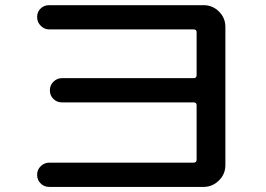

<svg xmlns="http://www.w3.org/2000/svg" viewBox="-20 -735 1040 750"><path d="M736.3 -99.6Q748 -99.6 748 -111.3V-324.2Q748 -335 736.3 -335H221.7Q202.1 -335 188.5 -348.6Q174.8 -362.3 174.8 -382.3Q174.8 -402.3 189 -416Q203.1 -429.7 221.7 -429.7H736.3Q748 -429.7 748 -441.4V-609.4Q748 -620.1 736.3 -620.1H171.9Q153.3 -620.1 139.2 -634.3Q125 -648.4 125 -668.5Q125 -688.5 138.7 -701.7Q152.3 -714.8 171.9 -714.8H775.4Q810.5 -714.8 835.4 -689.9Q860.4 -665 860.4 -629.9V-89.8Q860.4 -54.7 835 -29.8Q809.6 -4.9 775.4 -4.9H171.9Q152.3 -4.9 138.7 -18.6Q125 -32.2 125 -52.2Q125 -72.3 139.2 -85.9Q153.3 -99.6 171.9 -99.6Z"/></svg>

Font: Rounded-X Mgen+ 1mn medium
Style: Regular
Weight: 500
Designer: [Source Han Sans]
Ryoko NISHIZUKA  (kana & ideographs); Paul D. Hunt (Latin, Greek & Cyrillic); Wenlong ZHANG  (bopomofo
Version: Version 1.059.20150602